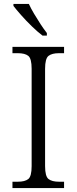

<svg xmlns="http://www.w3.org/2000/svg" viewBox="-20 -951 388 971"><path d="M43 0V-32H70Q106 -32 123 -45.5Q140 -59 140 -111V-603Q140 -655 123 -668.5Q106 -682 70 -682H43V-714H304V-682H278Q243 -682 225.5 -668.5Q208 -655 208 -603V-111Q208 -59 225.5 -45.5Q243 -32 278 -32H304V0ZM195 -771Q171 -789 141.5 -817.5Q112 -846 86.5 -875Q61 -904 48 -921V-931H126Q136 -909 152 -882Q168 -855 185 -829Q202 -803 217 -784V-771Z"/></svg>

Font: Noto Serif Malayalam Light
Style: Regular
Weight: 300
Designer: Indian type Foundry, Jelle Bosma, Monotype Design Team
Foundry: Monotype Imaging Inc.
Version: Version 2.104; ttfautohint (v1.8.4.7-5d5b)